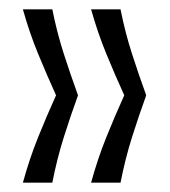

<svg xmlns="http://www.w3.org/2000/svg" viewBox="-20 -470 364 411"><path d="M238 -79H175Q189 -130 207.5 -176Q226 -222 246 -266Q226 -310 207.5 -355Q189 -400 175 -450H238Q248 -400 262.5 -355Q277 -310 293 -266Q277 -222 262.5 -176Q248 -130 238 -79ZM92 -79H29Q43 -130 61.5 -176Q80 -222 100 -266Q80 -310 61.5 -355Q43 -400 29 -450H92Q102 -400 116.5 -355Q131 -310 147 -266Q131 -222 116.5 -176Q102 -130 92 -79Z"/></svg>

Font: Bricolage Grotesque 48pt ExtraLight
Style: Regular
Weight: 200
Designer: Mathieu Triay
Foundry: Atelier Triay
Version: Version 1.000; ttfautohint (v1.8.4.7-5d5b);gftools[0.9.32]